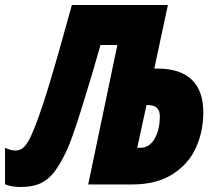

<svg xmlns="http://www.w3.org/2000/svg" viewBox="-59 -734 854 764"><path d="M-39 -1V-146Q-16 -135 3 -135Q21 -135 35 -147.5Q49 -160 65 -194Q93 -256 130 -375.5Q167 -495 227 -714H609L555 -461H569Q658 -461 704 -417Q750 -373 750 -286Q750 -212 721 -147Q692 -82 628 -41Q564 0 466 0H292L408 -555H341Q303 -421 264 -297Q225 -173 205 -132Q180 -79 156 -48.5Q132 -18 101 -4Q70 10 24 10Q-16 10 -39 -1ZM500 -146Q535 -146 556 -181.5Q577 -217 577 -272Q577 -316 529 -316H524L487 -146Z"/></svg>

Font: Noto Sans UI CondBlack
Style: Italic
Weight: 900
Width: 3
Italic angle: -12°
Designer: Monotype Design Team
Foundry: Monotype Imaging Inc.
Version: Version 1.001